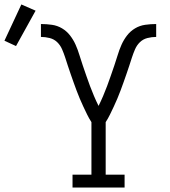

<svg xmlns="http://www.w3.org/2000/svg" viewBox="-143 -843 763 863"><path d="M183 0V-58H268V-294Q257 -311 248.5 -328.5Q240 -346 231.5 -364Q223 -382 215.5 -400Q208 -418 201 -436.5Q194 -455 187.5 -473.5Q181 -492 174.5 -510.5Q168 -529 162 -547.5Q156 -566 150 -584.5Q144 -603 136 -621.5Q128 -640 114 -653.5Q100 -667 80.5 -672Q61 -677 41 -677V-735Q66 -735 90.5 -731.5Q115 -728 136 -715.5Q157 -703 172 -683.5Q187 -664 197 -641.5Q207 -619 214 -595.5Q221 -572 229 -549Q237 -526 245 -502.5Q253 -479 261.5 -456.5Q270 -434 279.5 -411.5Q289 -389 300 -367Q311 -389 320.5 -411.5Q330 -434 338.5 -456.5Q347 -479 355 -502.5Q363 -526 371 -549Q379 -572 386 -595.5Q393 -619 403 -641.5Q413 -664 428 -683.5Q443 -703 464 -715.5Q485 -728 509.5 -731.5Q534 -735 559 -735V-677Q539 -677 519.5 -672Q500 -667 486 -653.5Q472 -640 464 -621.5Q456 -603 450 -584.5Q444 -566 438 -547.5Q432 -529 425.5 -510.5Q419 -492 412.5 -473.5Q406 -455 399 -436.5Q392 -418 384.5 -400Q377 -382 368.5 -364Q360 -346 351.5 -328.5Q343 -311 332 -294V-58H417V0ZM-71 -636 -123 -660 -47 -823 17 -795Z"/></svg>

Font: Iosevka Slab Light Extended
Style: Regular
Weight: 300
Width: 7
Monospace: yes
Designer: Belleve Invis
Foundry: Belleve Invis
Version: Version 11.1.0; ttfautohint (v1.8.3)